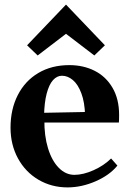

<svg xmlns="http://www.w3.org/2000/svg" viewBox="-20 -799 570 835"><path d="M25.8 -244Q25.8 -323.8 57.4 -385.6Q89 -447.4 146.7 -481.6Q204.4 -515.8 281.6 -515.8Q342.8 -515.8 391.8 -491Q440.8 -466.2 469.4 -417.2Q498 -368.2 498 -299.2Q498 -276 497 -266H158.6L173 -277.8Q172.2 -208.4 188.8 -154.2Q205.4 -100 235.5 -69.3Q265.6 -38.6 303.6 -38.6Q341.6 -38.6 386.6 -58.6Q431.6 -78.6 463.2 -109.8L490.6 -78.8Q456.8 -37.2 395.8 -10.6Q334.8 16 273.6 16Q204.2 16 147.4 -17.3Q90.6 -50.6 58.2 -110.1Q25.8 -169.6 25.8 -244ZM157.2 -308.2 364.8 -312.2 350 -297.6Q348.4 -354.6 333.7 -393.5Q319 -432.4 296.7 -451Q274.4 -469.6 249.6 -469.6Q227.8 -469.6 210.6 -450.6Q193.4 -431.6 183 -392.1Q172.6 -352.6 171.6 -294ZM97.8 -602 267 -779 436.2 -602 390.2 -557.8 267 -652 143.8 -557.8Z"/></svg>

Font: Wittgenstein
Style: Regular
Weight: 400
Designer: Jörg Drees
Foundry: Jörg Drees
Version: Version 1.003;Glyphs 3.1.2 (3151)